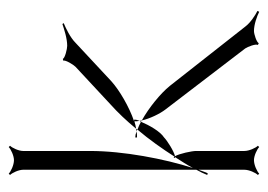

<svg xmlns="http://www.w3.org/2000/svg" viewBox="-107 -495 614 440"><g transform="rotate(-90 200.0 -275.0)"><path d="M19 9 22 12C27 7 42 0 53 0C63 0 78 7 83 12L86 9C81 4 74 -11 74 -22V-133C74 -142 68 -171 62 -181C73 -183 98 -199 105 -206C119 -215 133 -240 141 -259C135 -262 129 -265 123 -267C100 -240 79 -210 61 -182C60 -183 60 -184 59 -184L58 -181H60C51 -167 42 -153 35 -140C56 -205 74 -300 74 -375V-529C74 -539 81 -554 86 -559L83 -562C78 -557 63 -550 53 -550C42 -550 27 -557 22 -562L19 -559C24 -554 31 -539 31 -529V-132C26 -123 22 -115 19 -107L23 -106C26 -112 28 -120 31 -127V-22C31 -11 24 4 19 9ZM141 -259C142 -259 143 -257 144 -257C144 -259 143 -260 143 -262C143 -261 141 -260 141 -259ZM125 -270C130 -271 136 -272 142 -274C142 -270 142 -267 143 -262C145 -267 146 -271 146 -274L143 -275C175 -286 213 -308 234 -327L322 -409C334 -421 355 -431 367 -436L365 -439C353 -435 332 -428 315 -428C308 -428 287 -433 285 -438L281 -437C283 -432 272 -414 267 -409L181 -329C162 -312 143 -292 125 -270ZM144 -257C148 -239 159 -216 169 -203L309 -20C313 -14 320 4 317 9L321 11C323 6 342 0 349 0C364 0 383 7 393 12L395 8C385 3 368 -8 359 -20L223 -193C206 -214 173 -241 144 -257ZM119 -269C121 -269 123 -270 125 -270C124 -269 124 -268 123 -267C122 -268 120 -269 119 -269ZM105 -268C109 -268 114 -268 119 -269C114 -271 109 -272 105 -272Z"/></g></svg>

Font: Armata Saber
Style: Rg
Weight: 400
Designer: Jasper
Foundry: Cannot Into Space Fonts
Version: Version 0.970